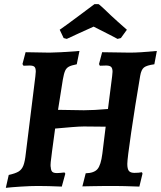

<svg xmlns="http://www.w3.org/2000/svg" viewBox="-20 -894 774 923"><path d="M734 -649 722 -585Q685 -580 672 -569.5Q659 -559 654 -530Q629 -383 610.5 -256.5Q592 -130 592 -106Q592 -82 599.5 -72.5Q607 -63 626 -63Q647 -63 662 -66Q663 -64 664 -62.5Q665 -61 665 -59L650 3Q569 0 531 0H491L423 1Q404 2 376 2L392 -61Q432 -62 448.5 -81Q465 -100 472 -155L488 -285L383 -286Q363 -286 326 -283Q289 -280 245 -276L230 -165L227 -140Q223 -112 223 -101Q223 -93 224 -90Q225 -74 231.5 -68Q238 -62 254 -62Q266 -62 290 -65L294 -59L277 3Q208 0 162 0Q128 0 81 3Q34 6 8 9L22 -53Q54 -60 69.5 -69.5Q85 -79 92.5 -98.5Q100 -118 104 -156L150 -527Q152 -545 152 -550Q152 -567 145.5 -573Q139 -579 122 -579L93 -578L88 -586L103 -643L218 -641Q258 -641 362 -649L349 -585Q323 -580 311 -573.5Q299 -567 293 -553.5Q287 -540 282 -511L259 -366Q343 -364 383 -364Q430 -364 499 -370L519 -527Q521 -543 521 -549Q521 -566 514 -572.5Q507 -579 490 -579L460 -578L456 -586L471 -643L604 -641Q652 -641 734 -649ZM434 -874H453Q454 -876 479 -852.5Q504 -829 512 -821Q543 -792 590 -751L561 -711L545 -707L507 -727Q435 -764 430 -766Q418 -761 355 -732L301 -707L286 -711L267 -751Q292 -768 353 -813.5Q414 -859 434 -874Z"/></svg>

Font: Alegreya SC
Style: Bold Italic
Weight: 700
Italic angle: -7°
Designer: Juan Pablo del Peral
Foundry: Huerta Tipografica
Version: Version 2.007; ttfautohint (v1.6)